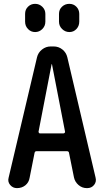

<svg xmlns="http://www.w3.org/2000/svg" viewBox="-20 -970 540 990"><path d="M246.1 -638.7 178.7 -291Q178.7 -288.1 180.7 -285.2Q182.6 -282.2 185.5 -282.2H307.6Q310.5 -282.2 313.5 -285.2Q316.4 -288.1 315.4 -291L248 -638.7Q248 -639.6 247.1 -639.6Q246.1 -639.6 246.1 -638.7ZM67.4 0Q45.9 0 32.2 -16.6Q18.6 -33.2 24.4 -53.7L170.9 -674.8Q176.8 -699.2 196.8 -714.8Q216.8 -730.5 241.2 -730.5H256.8Q282.2 -730.5 301.8 -714.8Q321.3 -699.2 327.1 -674.8L472.7 -54.7Q478.5 -33.2 465.3 -16.6Q452.1 0 429.7 0H427.7Q403.3 0 384.8 -16.1Q366.2 -32.2 361.3 -55.7L335.9 -181.6Q335 -189.5 326.2 -190.4H168Q160.2 -190.4 158.2 -181.6L132.8 -53.7Q128.9 -29.3 110.8 -14.6Q92.8 0 67.4 0ZM388.7 -898.4V-858.4Q388.7 -835.9 374 -820.3Q359.4 -804.7 337.9 -804.7Q316.4 -804.7 300.3 -820.3Q284.2 -835.9 284.2 -858.4V-898.4Q284.2 -920.9 299.8 -935.5Q315.4 -950.2 337.4 -950.2Q359.4 -950.2 374 -935.1Q388.7 -919.9 388.7 -898.4ZM109.4 -898.4Q109.4 -920.9 124.5 -935.5Q139.6 -950.2 161.1 -950.2Q182.6 -950.2 198.2 -935.1Q213.9 -919.9 213.9 -898.4V-858.4Q213.9 -835.9 198.2 -820.3Q182.6 -804.7 161.1 -804.7Q139.6 -804.7 124.5 -820.3Q109.4 -835.9 109.4 -858.4Z"/></svg>

Font: Rounded Mgen+ 2m medium
Style: Regular
Weight: 500
Designer: [Source Han Sans]
Ryoko NISHIZUKA  (kana & ideographs); Paul D. Hunt (Latin, Greek & Cyrillic); Wenlong ZHANG  (bopomofo
Version: Version 1.059.20150602